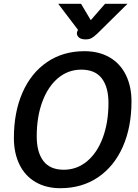

<svg xmlns="http://www.w3.org/2000/svg" viewBox="-20 -979 723 1009"><path d="M53 -254Q53 -389 98 -492Q143 -595 227 -652.5Q311 -710 424 -710Q500 -710 556 -677.5Q612 -645 641.5 -585Q671 -525 671 -446Q671 -311 625.5 -208Q580 -105 495.5 -47.5Q411 10 297 10Q222 10 166.5 -22.5Q111 -55 82 -115Q53 -175 53 -254ZM550 -438Q550 -521 515 -567Q480 -613 407 -613Q338 -613 285 -568.5Q232 -524 202.5 -444.5Q173 -365 173 -262Q173 -179 208 -133Q243 -87 315 -87Q384 -87 437.5 -131.5Q491 -176 520.5 -256Q550 -336 550 -438ZM384 -804Q384 -810 387 -816L390 -822L286 -959H406L457 -873L532 -959H650L492 -803Q474 -786 461.5 -779Q449 -772 430 -772Q407 -772 395.5 -781.5Q384 -791 384 -804Z"/></svg>

Font: Niramit SemiBold
Style: Italic
Weight: 600
Italic angle: -10°
Designer: Katatrad Aksorn Co.,Ltd.
Foundry: Cadson Demak Co.,Ltd.
Version: Version 1.001; ttfautohint (v1.6)